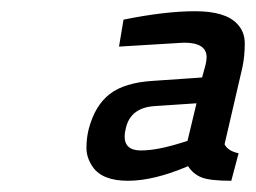

<svg xmlns="http://www.w3.org/2000/svg" viewBox="-20 -679 456 342"><path d="M348 -577Q348 -603 308 -603L192 -596L200 -644Q274 -659 327.5 -659Q381 -659 402 -637Q416 -623 416 -601.5Q416 -580 412 -560L380 -422Q386 -410 405 -406L392 -357Q354 -357 339 -363Q324 -369 315 -383Q254 -357 208 -357Q162 -357 145 -382Q134 -398 134 -415.5Q134 -433 138 -449Q149 -491 175.5 -511.5Q202 -532 253 -535L340 -541L346 -563Q348 -571 348 -577ZM202 -436Q202 -411 231 -411Q259 -411 301 -424L314 -428L330 -495L255 -490Q212 -487 204 -450Q202 -442 202 -436Z"/></svg>

Font: TitilliumWebItalic
Style: Italic
Weight: 400
Italic angle: -13°
Version: Version 1.001;PS 57.000;hotconv 1.0.70;makeotf.lib2.5.55311